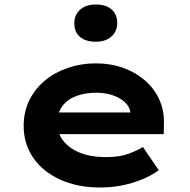

<svg xmlns="http://www.w3.org/2000/svg" viewBox="-20 -824 847 854"><path d="M425.9 10Q324 10 246.9 -25.4Q169.8 -60.7 127.5 -122.7Q85.3 -184.6 85.3 -263.3Q85.3 -327.2 110.5 -378.2Q135.8 -429.2 179.6 -465.7Q223.4 -502.2 282.2 -522.2Q341 -542.2 406 -542.2Q471.6 -542.2 527.2 -522.3Q582.7 -502.4 624.2 -466.7Q665.6 -431 688.2 -381.9Q710.8 -332.8 709.2 -274L708.2 -227.4H194.9L171.9 -323.8H577.8L560.6 -301.9V-322.4Q557.3 -348.9 536 -368.9Q514.8 -388.9 481.6 -400.2Q448.5 -411.6 408.3 -411.6Q359.1 -411.6 319.8 -397.1Q280.6 -382.6 257.7 -352.5Q234.9 -322.4 234.9 -275.5Q234.9 -231.8 261.3 -197.9Q287.7 -164 335.9 -144.6Q384.1 -125.2 450.4 -125.2Q511.2 -125.2 550.6 -139.7Q590 -154.2 615.8 -170.1L686.3 -66.6Q650.9 -41.7 608.8 -24.8Q566.7 -8 521 1Q475.3 10 425.9 10ZM406 -638.4Q360.9 -638.4 335.7 -660Q310.6 -681.6 310.6 -721.2Q310.6 -757.6 336.2 -780.8Q361.9 -804 406 -804Q451 -804 476.2 -782.1Q501.4 -760.2 501.4 -721.2Q501.4 -684.7 475.7 -661.6Q450 -638.4 406 -638.4Z"/></svg>

Font: Lexend Mega
Style: Regular
Weight: 400
Designer: Bonnie Shaver-Troup, Thomas Jockin
Foundry: Lexend
Version: Version 1.007